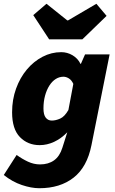

<svg xmlns="http://www.w3.org/2000/svg" viewBox="-36 -788 608 1016"><path d="M172 208Q130 208 79.5 191Q29 174 -16 138L52 32Q81 53 112 67.5Q143 82 176 82Q220 82 250 60.5Q280 39 294 -6L320 -88Q288 -55 250.5 -37.5Q213 -20 174 -20Q111 -20 69.5 -62.5Q28 -105 28 -194Q28 -261 49 -319Q70 -377 106 -420Q142 -463 189 -487.5Q236 -512 288 -512Q320 -512 348 -495.5Q376 -479 390 -450H392L414 -500H544L448 -20Q425 96 353.5 152Q282 208 172 208ZM238 -150Q259 -150 282.5 -160.5Q306 -171 326 -206L352 -344Q343 -364 328.5 -373Q314 -382 300 -382Q278 -382 259 -370Q240 -358 225.5 -335.5Q211 -313 202.5 -282Q194 -251 194 -214Q194 -181 206 -165.5Q218 -150 238 -150ZM224 -580 140 -708 210 -768 320 -680H324L474 -768L528 -704L400 -580Z"/></svg>

Font: mr_Source Sans Pro
Style: Italic
Weight: 900
Italic angle: -11°
Designer: Paul D. Hunt
Foundry: Adobe Systems Incorporated
Version: Version 1.076;July 10, 2024;FontCreator 11.5.0.2430 64-bit